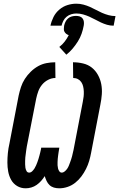

<svg xmlns="http://www.w3.org/2000/svg" viewBox="-20 -1007 645 1039"><path d="M301 12Q285 12 271.5 8Q258 4 248 -5.5Q238 -15 232 -28Q226 -41 222 -54Q214 -41 203 -28.5Q192 -16 178.5 -6.5Q165 3 149.5 7.5Q134 12 119 12Q93 12 72.5 -0.5Q52 -13 40.5 -33.5Q29 -54 24.5 -78Q20 -102 20 -127.5Q20 -153 22.5 -178.5Q25 -204 31 -230L81 -490Q86 -513 93.5 -536Q101 -559 114.5 -580Q128 -601 146.5 -619Q165 -637 186.5 -649Q208 -661 232 -665.5Q256 -670 279 -670L280 -585Q260 -585 240.5 -575Q221 -565 207.5 -548.5Q194 -532 187 -512.5Q180 -493 176 -474L125 -214Q123 -204 122 -194.5Q121 -185 119.5 -175Q118 -165 117 -155.5Q116 -146 116 -136.5Q116 -127 116 -117.5Q116 -108 117.5 -99Q119 -90 123.5 -81.5Q128 -73 138 -73Q147 -73 154.5 -80.5Q162 -88 167 -96Q172 -104 175.5 -112.5Q179 -121 182.5 -130Q186 -139 188.5 -148Q191 -157 193.5 -165.5Q196 -174 198 -183Q200 -192 202 -201L203 -208H301L300 -201Q298 -192 297 -183Q296 -174 294.5 -165Q293 -156 292.5 -147.5Q292 -139 291.5 -130Q291 -121 291.5 -112.5Q292 -104 294 -95.5Q296 -87 301 -80Q306 -73 314 -73Q323 -73 331 -80Q339 -87 344 -94.5Q349 -102 352.5 -110.5Q356 -119 359 -127.5Q362 -136 365 -144.5Q368 -153 370 -161.5Q372 -170 374 -179Q376 -188 378 -196L428 -456Q431 -470 432.5 -484Q434 -498 433.5 -512Q433 -526 430 -539Q427 -552 420 -562.5Q413 -573 401.5 -579Q390 -585 376 -585L375 -670Q403 -670 430 -663.5Q457 -657 477 -641Q497 -625 510 -601.5Q523 -578 528 -551.5Q533 -525 531 -497Q529 -469 523 -440L473 -180Q469 -158 462.5 -136Q456 -114 445.5 -93Q435 -72 420.5 -52.5Q406 -33 387 -18Q368 -3 345.5 4.5Q323 12 301 12ZM313 -868H253Q258 -892 269.5 -915Q281 -938 301 -955Q321 -972 345 -979.5Q369 -987 393 -987Q413 -987 431.5 -982Q450 -977 467 -969.5Q484 -962 499.5 -953.5Q515 -945 532 -937.5Q549 -930 567.5 -925Q586 -920 605 -920L595 -868Q576 -868 559 -873Q542 -878 526 -885.5Q510 -893 494.5 -901.5Q479 -910 463 -917Q447 -924 429.5 -929Q412 -934 393 -934Q380 -934 366 -930Q352 -926 340.5 -916.5Q329 -907 322.5 -894Q316 -881 313 -868ZM339 -711 301 -753Q318 -766 330.5 -782.5Q343 -799 352 -817Q345 -819 339 -823.5Q333 -828 329 -835Q325 -842 325.5 -850.5Q326 -859 327 -868Q329 -878 334 -888.5Q339 -899 348 -907Q357 -915 368.5 -918Q380 -921 391 -921Q402 -921 411.5 -918Q421 -915 427 -907Q433 -899 434 -888.5Q435 -878 433 -868Q429 -846 421.5 -824.5Q414 -803 401.5 -783Q389 -763 373.5 -744.5Q358 -726 339 -711Z"/></svg>

Font: Lode Dark Term
Style: Bold Italic
Weight: 700
Italic angle: -11°
Monospace: yes
Designer: Belleve Invis
Foundry: Belleve Invis
Version: Version 29.2.0